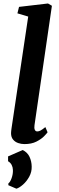

<svg xmlns="http://www.w3.org/2000/svg" viewBox="-20 -838 348 1130"><path d="M183 -101Q180.5 -84 184.8 -74.2Q189 -64.5 199.5 -64.5Q208 -64.5 218 -69.5Q228 -74.5 247 -90L260 -59.5Q255 -52 238.8 -35.5Q222.5 -19 194 -4.5Q165.5 10 123.5 10Q105 10 86.8 3.8Q68.5 -2.5 56.8 -16.8Q45 -31 45 -54.5Q45 -59.5 45.8 -66.5Q46.5 -73.5 47.5 -80.2Q48.5 -87 49 -90.5L146 -740.5L82.5 -759.5L92 -797.5L262.5 -817.5L285.5 -804ZM76.5 272.5 29 252 29.5 241Q40 234 48.5 210Q57 186 56 162Q55.5 146 48.5 132.5Q41.5 119 27.5 111V82.5L113.5 45Q141.5 58.5 153.8 85Q166 111.5 166.5 142Q167.5 174 152 202Q136.5 230 115 248.8Q93.5 267.5 76.5 272.5Z"/></svg>

Font: Merriweather
Style: Bold Italic
Weight: 700
Italic angle: -7.8°
Version: Version 2.101